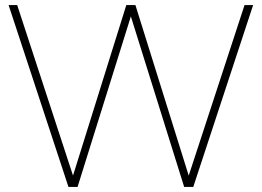

<svg xmlns="http://www.w3.org/2000/svg" viewBox="-20 -740 1036 760"><path d="M709 0H745L982 -720H948L727 -45L516 -720H480L269 -45L48 -720H14L251 0H287L498 -675Z"/></svg>

Font: Aspekta 100
Style: Regular
Weight: 100
Designer: Ivo Dolenc
Version: Version 2.000